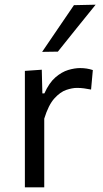

<svg xmlns="http://www.w3.org/2000/svg" viewBox="-20 -798 440 818"><path d="M86 0V-496L158 -501L160.5 -400H169Q189.5 -445.5 216.2 -468.5Q243 -491.5 270.5 -499.8Q298 -508 321 -508Q350.5 -508 375.5 -499.5L368 -416.5Q351.5 -419.5 338.2 -421.5Q325 -423.5 307.5 -423.5Q288 -423.5 262.5 -415Q237 -406.5 211.8 -378.8Q186.5 -351 168.5 -292.5V0ZM159.5 -577Q193.5 -627 227.5 -677Q261.5 -727 295 -776L387.5 -778Q346 -727 306 -677.2Q266 -627.5 226.5 -578Z"/></svg>

Font: Heraclito
Style: Regular
Weight: 400
Designer: Kostas Bartsokas (font) & Cristiano Sobral (main changes)
Foundry: Kostas Bartsokas (font) & Cristiano Sobral (main changes)
Version: Version 1.00;July 8, 2020;FontCreator 13.0.0.2655 64-bit